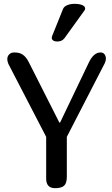

<svg xmlns="http://www.w3.org/2000/svg" viewBox="-20 -983 587 1003"><path d="M268.1 0Q221.2 0 221.2 -49.8V-268.1L23.9 -648.9Q18.1 -662.6 18.1 -673.8Q18.1 -689 28.1 -699Q38.1 -709 54.2 -709Q67.4 -709 78.1 -706.5Q88.9 -704.1 98.1 -698Q107.4 -691.9 115.5 -681.9Q123.5 -671.9 130.9 -657.2L290 -342.8H293.9L443.8 -655.8Q469.2 -709 504.9 -709Q519 -709 526.1 -699.5Q533.2 -689.9 533.2 -675.8Q533.2 -666 527.8 -653.8L329.1 -268.1V-60.1Q329.1 -25.4 314.7 -12.7Q300.3 0 268.1 0ZM421.9 -929.2 315.9 -782.2Q302.7 -766.1 278.8 -766.1Q266.1 -766.1 258.3 -771.2Q250.5 -776.4 250.5 -785.2Q250.5 -791 252.4 -794.9L309.6 -937Q315.4 -949.7 332 -956.3Q348.6 -962.9 368.7 -962.9Q395 -962.9 409.9 -956.3Q424.8 -949.7 424.8 -939Q424.8 -933.6 421.9 -929.2Z"/></svg>

Font: Marmelad
Style: Regular
Weight: 400
Designer: Manvel Shmavonyan
Foundry: Cyreal (www.cyreal.org)
Version: Version 1.000